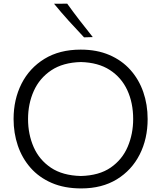

<svg xmlns="http://www.w3.org/2000/svg" viewBox="-20 -1032 892 1063"><path d="M429.7 11.2Q336.4 11.2 266.1 -19.3Q195.8 -49.8 148.9 -103.3Q102.1 -156.7 78.6 -226.1Q55.2 -295.4 55.2 -373Q55.2 -481.4 99.1 -568.4Q143.1 -655.3 226.3 -706.3Q309.6 -757.3 426.8 -757.3Q516.6 -757.3 585.7 -727.5Q654.8 -697.8 701.9 -645Q749 -592.3 773.2 -522.7Q797.4 -453.1 797.4 -373Q797.4 -263.2 753.2 -176.3Q709 -89.4 626.7 -39.1Q544.4 11.2 429.7 11.2ZM427.7 -57.6Q528.8 -60.1 592.8 -104.2Q656.7 -148.4 687 -219.5Q717.3 -290.5 717.3 -373Q717.3 -462.4 684.8 -532.7Q652.3 -603 588.1 -644.5Q523.9 -686 427.7 -688.5Q328.6 -686 263.7 -642.6Q198.7 -599.1 167 -528.3Q135.3 -457.5 135.3 -373Q135.3 -288.6 166.3 -217.8Q197.3 -147 262 -103.5Q326.7 -60.1 427.7 -57.6ZM445.3 -825.2Q401.9 -871.1 360.1 -917.2Q318.4 -963.4 279.3 -1011.2L352.1 -1011.7Q385.3 -965.3 420.9 -919.2Q456.5 -873 493.7 -826.7Z"/></svg>

Font: Pinar-DS1-FD Regular
Style: Regular
Weight: 400
Designer: Amin Abedi
Version: Version 3.000